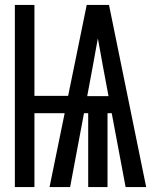

<svg xmlns="http://www.w3.org/2000/svg" viewBox="-20 -755 640 775"><path d="M40 0V-735H119V-368H255L280 -490L330 -735H420L470 -490L570 0H487L431 -298H414V0H336V-298H319L263 0H180L241 -298H119V0ZM418 -367 395 -490Q390 -518 385 -545.5Q380 -573 375 -600Q370 -573 365 -545.5Q360 -518 355 -490L332 -367Z"/></svg>

Font: Iosevka Fixed Extended
Style: Regular
Weight: 400
Width: 7
Monospace: yes
Designer: Belleve Invis
Foundry: Belleve Invis
Version: Version 24.1.1; ttfautohint (v1.8.4)